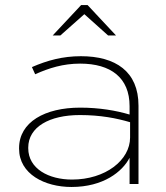

<svg xmlns="http://www.w3.org/2000/svg" viewBox="-20 -737 665 769"><path d="M191.1 -595H221.8L317.8 -680.2L412.9 -595H444.6L330.7 -716.8H305ZM268.3 -17.8C176.2 -17.8 93.1 -60.4 93.1 -143.6V-145.5C93.1 -228.7 178.2 -276.2 300 -276.2C382.2 -276.2 447.5 -263.4 501 -247.5V-186.1C501 -96 403 -17.8 268.3 -17.8ZM304 -511.9C230.7 -511.9 169.3 -495 107.9 -468.3L120.8 -439.6C176.2 -464.4 232.7 -482.2 301 -482.2C423.8 -482.2 499 -425.7 499 -311.9V-278.2C445.5 -294.1 378.2 -305.9 301 -305.9C160.4 -305.9 56.4 -248.5 56.4 -143.6V-141.6C56.4 -39.6 159.4 11.9 266.3 11.9C394.1 11.9 470.3 -49.5 499 -105V0H534.7V-313.9C534.7 -450.7 442.9 -511.9 304 -511.9Z"/></svg>

Font: Meinily
Style: Regular
Weight: 500
Designer: Paul Hayes
Foundry: Paul Hayes
Version: Version 1.0; ttfautohint (v1.8.4.7-5d5b)